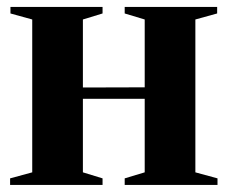

<svg xmlns="http://www.w3.org/2000/svg" viewBox="-20 -522 642 542"><path d="M8.5 0V-18.5L71 -35.5V-467L9.5 -484V-502.5H269.5V-484L214 -467V-275L388.5 -275.5V-467L332 -484V-502.5H593V-484L531.5 -467V-35.5L594 -18.5V0H332V-18.5L388.5 -35.5V-243H214V-35.5L269.5 -18.5V0Z"/></svg>

Font: Merriweather 144pt
Style: Bold
Weight: 700
Version: Version 2.100